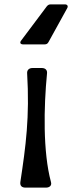

<svg xmlns="http://www.w3.org/2000/svg" viewBox="-20 -853 330 878"><path d="M86 -650H184C192 -650 198 -653 202 -661L287 -815C293 -825 288 -833 277 -833H212C204 -833 199 -830 194 -824L77 -668C69 -658 73 -650 86 -650ZM97 5H190C206 5 218 -4 213 -21C176 -158 180 -364 195 -517C197 -533 187 -542 171 -542H129C113 -542 104 -533 104 -520C116 -316 98 -186 73 -20C71 -3 80 5 97 5Z"/></svg>

Font: OpenDyslexic3
Style: Regular
Weight: 400
Designer: Abelardo Gonzalez
Version: Version 3.001;PS 003.001;hotconv 1.0.88;makeotf.lib2.5.64775